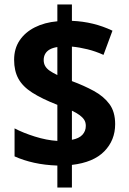

<svg xmlns="http://www.w3.org/2000/svg" viewBox="-20 -779 574 857"><path d="M236 -40Q180 -42 132.5 -52.5Q85 -63 45 -81V-206Q83 -186 135.5 -169.5Q188 -153 236 -150V-311Q167 -338 124 -365.5Q81 -393 62 -428Q43 -463 43 -512Q43 -562 67.5 -598.5Q92 -635 135.5 -657Q179 -679 236 -684V-759H301V-686Q350 -684 395 -673Q440 -662 482 -642L442 -534Q407 -550 370.5 -559Q334 -568 301 -571V-417Q355 -397 399 -373Q443 -349 468.5 -314.5Q494 -280 494 -225Q494 -153 445.5 -103.5Q397 -54 301 -43V58H236ZM301 -155Q333 -161 348 -177.5Q363 -194 363 -217Q363 -233 356 -244Q349 -255 335.5 -265Q322 -275 301 -285ZM236 -569Q216 -566 202.5 -558.5Q189 -551 182 -539Q175 -527 175 -511Q175 -496 181.5 -484.5Q188 -473 201.5 -463.5Q215 -454 236 -444Z"/></svg>

Font: Noto Sans Thai SemiCondensed
Style: Bold
Weight: 700
Width: 4
Designer: Monotype Design Team
Foundry: Monotype Imaging Inc.
Version: Version 2.001